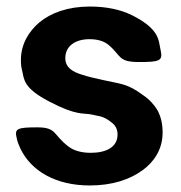

<svg xmlns="http://www.w3.org/2000/svg" viewBox="-20 -558 554 588"><path d="M258 -90C231 -90 207 -96 190 -109C142 -145 155 -168 94 -168C33 -168 24 -164 31 -136C33 -125 37 -115 42 -104C75 -34 151 10 255 10C323 10 378 -8 417 -37C450 -61 478 -99 478 -152C478 -178 473 -200 463 -219C452 -238 437 -254 419 -266C369 -303 352 -300 295 -313C272 -318 250 -323 232 -329C206 -337 180 -349 180 -380C180 -418 212 -438 254 -438C279 -438 299 -432 313 -420C352 -387 341 -368 406 -368C470 -368 479 -372 472 -404C465 -434 471 -468 383 -512C348 -529 305 -538 255 -538C189 -538 136 -519 100 -489C70 -463 44 -425 44 -374C44 -362 45 -351 48 -341C54 -315 51 -289 129 -248C216 -202 235 -213 262 -207C284 -201 294 -205 323 -182C333 -174 340 -163 340 -146C340 -106 303 -90 258 -90Z"/></svg>

Font: Asimov Print
Style: A
Weight: 500
Designer: Google
Version: Version 2.000980: 2014